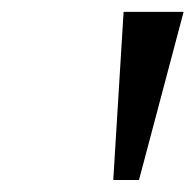

<svg xmlns="http://www.w3.org/2000/svg" viewBox="-20 -747 324 318"><path d="M167.6 -448.9 184.7 -727.3H284.1L210.2 -448.9Z"/></svg>

Font: Karasuma Gothic
Style: Italic
Weight: 400
Italic angle: -9.39999°
Designer: Rasmus Andersson / Ryoko Nishizuka
Foundry: Genbu
Version: Version 1.00